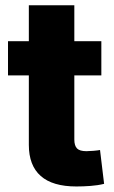

<svg xmlns="http://www.w3.org/2000/svg" viewBox="-20 -689 425 715"><path d="M357.4 -535.6V-408.2H9.8V-535.6ZM87.4 -669.4H256.8V-169.4Q256.8 -146.5 266.8 -136.2Q276.9 -126 301.8 -126Q312 -126 328.6 -127.4Q345.2 -128.9 352.5 -130.4L367.7 -4.4Q343.8 1.5 316.9 3.4Q290 5.4 264.6 5.4Q175.8 5.4 131.6 -33.7Q87.4 -72.8 87.4 -149.4Z"/></svg>

Font: Inter 20pt ExtraBold
Style: Regular
Weight: 800
Version: Version 4.001;git-66647c0bb